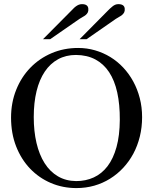

<svg xmlns="http://www.w3.org/2000/svg" viewBox="-20 -915 763 950"><path d="M683.1 -335Q683.1 -285.2 671.9 -239.5Q660.6 -193.8 639.9 -155Q619.1 -116.2 589.8 -84.7Q560.5 -53.2 524.4 -30.8Q488.3 -8.3 446.3 3.7Q404.3 15.6 357.9 15.6Q290.5 15.6 231.7 -9.5Q172.9 -34.7 128.9 -80.6Q85 -126.5 59.8 -190.7Q34.7 -254.9 34.7 -333Q34.7 -407.2 60.1 -470.5Q85.4 -533.7 130.1 -579.8Q174.8 -626 235.4 -651.9Q295.9 -677.7 366.7 -677.7Q410.2 -677.7 450.4 -666Q490.7 -654.3 525.9 -632.8Q561 -611.3 589.8 -580.6Q618.7 -549.8 639.4 -511.7Q660.2 -473.6 671.6 -429.2Q683.1 -384.8 683.1 -335ZM572.8 -322.3Q573.2 -397.9 560.1 -457.5Q546.9 -517.1 519.8 -558.1Q492.7 -599.1 451.9 -620.8Q411.1 -642.6 356 -643.1Q306.2 -643.1 267.3 -621.8Q228.5 -600.6 201.7 -560.8Q174.8 -521 160.9 -464.1Q147 -407.2 147 -335.9Q147 -265.6 160.6 -207.5Q174.3 -149.4 200.7 -107.7Q227.1 -65.9 266.4 -42.7Q305.7 -19.5 356.9 -19Q404.3 -19 443.8 -37.1Q483.4 -55.2 512 -92.5Q540.5 -129.9 556.4 -187Q572.3 -244.1 572.8 -322.3ZM417 -871.6Q418 -860.4 414.3 -853.3Q410.6 -846.2 404.1 -840.8Q397.5 -835.4 389.2 -831.1Q380.9 -826.7 373 -821.3L228.5 -721.2H192.9L331.5 -860.8Q337.4 -866.7 343.3 -872.8Q349.1 -878.9 355.5 -883.5Q361.8 -888.2 369.4 -891.4Q377 -894.5 385.7 -894.5Q415.5 -894.5 417 -871.6ZM597.2 -871.6Q598.1 -860.4 594.2 -853.3Q590.3 -846.2 583.7 -840.8Q577.1 -835.4 568.8 -831.1Q560.5 -826.7 552.7 -821.3L408.7 -721.2H374L512.2 -860.8Q523.4 -872.6 536.9 -883.5Q550.3 -894.5 565.4 -894.5Q595.7 -894.5 597.2 -871.6Z"/></svg>

Font: Doulos SIL Compact
Style: Regular
Weight: 400
Designer: Walt Agee, Victor Gaultney, Peter Martin, Debbi Hosken
Foundry: SIL International
Version: Version 4.110; 2011; Maintenance release ; LnSpcTght